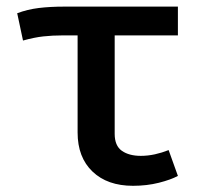

<svg xmlns="http://www.w3.org/2000/svg" viewBox="-20 -562 655 595"><path d="M531.3 -541.5V-452.3H335.4V-147.2Q335.4 -110.3 357.7 -94.6Q380 -79 416.4 -79Q437.9 -79 460 -83.8Q482.1 -88.7 502.6 -96.9L531.3 -16.9Q509.7 -5.1 472.3 4.4Q434.9 13.8 392.3 13.8Q312.8 13.8 266.7 -30.3Q220.5 -74.4 220.5 -151.3V-452.3H173.8Q142.1 -452.3 114.4 -449.2Q86.7 -446.2 51.3 -436.4L33.3 -521Q64.6 -532.8 100 -537.2Q135.4 -541.5 179.5 -541.5Z"/></svg>

Font: Fira Code Medium
Style: Regular
Weight: 500
Designer: Carrois Corporate, Edenspiekermann AG, Nikita Prokopov
Foundry: Carrois Corporate, Edenspiekermann AG, Nikita Prokopov
Version: Version 6.002